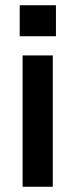

<svg xmlns="http://www.w3.org/2000/svg" viewBox="-20 -711 286 731"><path d="M66 0H181V-500H66ZM55 -573H193V-691H55Z"/></svg>

Font: Uncut Sans Semibold
Style: Regular
Weight: 600
Designer: Kasper Nordkvist
Foundry: UNCUT.wtf
Version: Version 1.304;Glyphs 3.2 (3246)